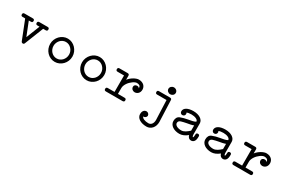

<svg xmlns="http://www.w3.org/2000/svg" viewBox="100 -1777 4616 3139"><g transform="rotate(30 2408.0 -207.5)"><path d="M82.5 -357.9Q50.8 -357.9 50.8 -389.6Q50.8 -421.4 82.5 -421.4H240.2Q272 -421.4 272 -389.6Q272 -357.9 240.2 -357.9H199.7L301.3 -102.1L402.3 -357.9H361.8Q330.1 -357.9 330.1 -389.6Q330.1 -421.4 361.8 -421.4H520Q551.3 -421.4 551.3 -389.6Q551.3 -357.9 520 -357.9H470.7L330.6 -3.4Q322.3 17.1 304.2 17.1Q293.5 17.6 284.4 12Q275.4 6.3 271.5 -3.4L131.3 -357.9Z M902.8 -421.4Q945.8 -421.4 983.9 -404.1Q1022 -386.7 1050.5 -356.7Q1079.1 -326.7 1095.9 -286.9Q1112.8 -247.1 1112.8 -202.6Q1112.8 -157.2 1096.2 -117.4Q1079.6 -77.6 1051 -47.9Q1022.5 -18.1 984.1 -0.7Q945.8 16.6 902.8 16.6Q859.4 16.6 821.3 -0.5Q783.2 -17.6 754.6 -47.4Q726.1 -77.1 709.5 -117.2Q692.9 -157.2 692.9 -202.6Q692.9 -247.6 709.7 -287.4Q726.6 -327.1 755.1 -356.9Q783.7 -386.7 821.8 -404.1Q859.9 -421.4 902.8 -421.4ZM1005.9 -312.5Q962.4 -357.9 902.8 -357.9Q873 -357.9 846.4 -345.7Q819.8 -333.5 800 -312.3Q780.3 -291 768.6 -262.7Q756.8 -234.4 756.8 -202.6Q756.8 -170.9 768.1 -142.8Q779.3 -114.7 798.8 -93.5Q818.4 -72.3 845 -59.8Q871.6 -47.4 902.8 -47.4Q933.6 -47.4 960.2 -59.6Q986.8 -71.8 1006.6 -93Q1026.4 -114.3 1037.8 -142.6Q1049.3 -170.9 1049.3 -202.6Q1049.3 -266.6 1005.9 -312.5Z M1504.9 -421.4Q1547.9 -421.4 1585.9 -404.1Q1624 -386.7 1652.6 -356.7Q1681.2 -326.7 1698 -286.9Q1714.8 -247.1 1714.8 -202.6Q1714.8 -157.2 1698.2 -117.4Q1681.6 -77.6 1653.1 -47.9Q1624.5 -18.1 1586.2 -0.7Q1547.9 16.6 1504.9 16.6Q1461.4 16.6 1423.3 -0.5Q1385.3 -17.6 1356.7 -47.4Q1328.1 -77.1 1311.5 -117.2Q1294.9 -157.2 1294.9 -202.6Q1294.9 -247.6 1311.8 -287.4Q1328.6 -327.1 1357.2 -356.9Q1385.7 -386.7 1423.8 -404.1Q1461.9 -421.4 1504.9 -421.4ZM1607.9 -312.5Q1564.5 -357.9 1504.9 -357.9Q1475.1 -357.9 1448.5 -345.7Q1421.9 -333.5 1402.1 -312.3Q1382.3 -291 1370.6 -262.7Q1358.9 -234.4 1358.9 -202.6Q1358.9 -170.9 1370.1 -142.8Q1381.3 -114.7 1400.9 -93.5Q1420.4 -72.3 1447 -59.8Q1473.6 -47.4 1504.9 -47.4Q1535.6 -47.4 1562.3 -59.6Q1588.9 -71.8 1608.6 -93Q1628.4 -114.3 1639.9 -142.6Q1651.4 -170.9 1651.4 -202.6Q1651.4 -266.6 1607.9 -312.5Z M1876 -357.9Q1843.8 -357.9 1843.8 -389.6Q1843.8 -421.4 1876 -421.4H2029.8Q2062 -421.4 2062 -389.6V-314Q2080.1 -337.9 2103.5 -357.7Q2127 -377.4 2151.9 -391.6Q2176.8 -405.8 2200.4 -413.6Q2224.1 -421.4 2242.2 -421.4Q2276.9 -421.4 2302 -411.4Q2327.1 -401.4 2343.3 -385.3Q2359.4 -369.1 2367.2 -348.6Q2375 -328.1 2375 -307.1Q2375 -282.7 2367.4 -263.9Q2359.9 -245.1 2346.9 -232.4Q2334 -219.7 2317.6 -213.1Q2301.3 -206.5 2283.7 -206.5Q2270.5 -206.5 2258.3 -211.2Q2246.1 -215.8 2236.6 -224.1Q2227.1 -232.4 2221.2 -244.6Q2215.3 -256.8 2215.3 -272.5Q2215.3 -293.5 2230.5 -306.4Q2245.6 -319.3 2267.6 -319.3Q2284.2 -319.3 2294.9 -314Q2305.7 -308.6 2309.6 -294.4Q2311 -300.8 2311 -306.2Q2311 -332 2293.2 -345Q2275.4 -357.9 2242.2 -357.9Q2227.1 -357.9 2208 -349.9Q2189 -341.8 2168.9 -327.4Q2148.9 -313 2129.6 -293.9Q2110.4 -274.9 2095.5 -252.7Q2080.6 -230.5 2071.3 -206.5Q2062 -182.6 2062 -158.7V-47.4H2187Q2219.2 -47.4 2219.2 -15.1Q2219.2 16.6 2187 16.6H1870.6Q1838.9 16.6 1838.9 -15.1Q1838.9 -47.4 1870.6 -47.4H1997.6V-357.9Z M2804.2 -598.1Q2818.4 -598.1 2831.1 -593Q2843.8 -587.9 2853.3 -579.1Q2862.8 -570.3 2868.2 -558.6Q2873.5 -546.9 2873.5 -533.7Q2873.5 -519.5 2867.7 -507.6Q2861.8 -495.6 2852.3 -487.1Q2842.8 -478.5 2830.1 -473.6Q2817.4 -468.8 2804.2 -468.8Q2789.6 -468.8 2776.9 -473.9Q2764.2 -479 2754.6 -487.8Q2745.1 -496.6 2739.7 -508.3Q2734.4 -520 2734.4 -533.7Q2734.4 -546.4 2739.7 -558.1Q2745.1 -569.8 2754.4 -578.6Q2763.7 -587.4 2776.4 -592.8Q2789.1 -598.1 2804.2 -598.1ZM2621.6 -357.9Q2589.8 -357.9 2589.8 -389.6Q2589.8 -421.4 2621.6 -421.4H2830.1Q2862.3 -421.4 2862.3 -389.6L2877 -18.1Q2878.4 -2 2878.4 11.2Q2878.4 49.3 2867.4 80.8Q2856.4 112.3 2836.7 135Q2816.9 157.7 2789.8 170.4Q2762.7 183.1 2731 183.1Q2688.5 183.1 2653.3 173.8Q2618.2 164.6 2592.8 147.9Q2567.4 131.3 2553.5 107.9Q2539.6 84.5 2539.6 56.6Q2539.6 27.3 2547.6 9.3Q2555.7 -8.8 2567.1 -18.6Q2578.6 -28.3 2590.6 -31.7Q2602.5 -35.2 2610.4 -35.2Q2620.6 -35.2 2630.4 -30.8Q2640.1 -26.4 2647.5 -19.3Q2654.8 -12.2 2659.4 -3.2Q2664.1 5.9 2664.1 15.6V21.5Q2661.1 40.5 2646 52.7V53.2Q2631.3 64.9 2614.3 65.4Q2606 65.4 2604 64Q2606.4 76.7 2617.7 86.9Q2628.9 97.2 2646 104.5Q2663.1 111.8 2685.1 115.7Q2707 119.6 2731 119.6Q2749.5 119.6 2764.9 112.1Q2780.3 104.5 2791.3 90.6Q2802.2 76.7 2808.3 56.4Q2814.5 36.1 2814.5 11.2Q2814.5 7.3 2814.2 1.7Q2814 -3.9 2813.5 -11.7L2799.8 -357.9Z M3185.1 -342.8Q3192.4 -331.5 3192.4 -319.8Q3192.4 -298.3 3178.7 -285.9Q3165 -273.4 3144.5 -273.4Q3126 -273.4 3113.3 -287.1Q3100.6 -300.8 3100.6 -320.8Q3100.6 -344.2 3113.3 -363Q3126 -381.8 3148.9 -394.8Q3171.9 -407.7 3203.9 -414.6Q3235.8 -421.4 3273.9 -421.4Q3314.9 -421.4 3349.6 -412.4Q3384.3 -403.3 3409.2 -387Q3434.1 -370.6 3448.2 -347.7Q3462.4 -324.7 3462.4 -297.4V-99.6Q3462.4 -89.8 3463.4 -80.6Q3464.4 -71.3 3466.3 -64Q3468.3 -56.6 3470.9 -52Q3473.6 -47.4 3477.5 -47.4Q3478.5 -47.4 3478.5 -46.9Q3483.9 -48.8 3487.1 -64Q3490.2 -79.1 3490.2 -98.1V-105Q3490.2 -137.2 3523.4 -137.2Q3537.6 -137.2 3545.7 -129.6Q3553.7 -122.1 3553.7 -106.4V-98.1Q3553.7 -39.6 3533.4 -12Q3513.2 15.6 3476.6 16.6H3477.5Q3452.1 16.6 3433.3 1.5Q3414.6 -13.7 3405.8 -45.9Q3328.6 16.6 3254.4 16.6Q3214.8 16.6 3180.7 6.8Q3146.5 -2.9 3121.6 -20.8Q3096.7 -38.6 3082.5 -63.2Q3068.4 -87.9 3068.4 -117.7Q3068.4 -197.3 3128.9 -221.2Q3188.5 -245.1 3266.6 -258.3Q3302.2 -264.2 3337.4 -271.7Q3372.6 -279.3 3398.9 -293.9V-297.4Q3398.9 -310.5 3388.7 -321.8Q3378.4 -333 3361.1 -341.1Q3343.8 -349.1 3321 -353.5Q3298.3 -357.9 3273.9 -357.9Q3244.1 -357.9 3221.4 -354Q3198.7 -350.1 3185.1 -342.8ZM3398.9 -125.5V-224.1Q3370.6 -212.9 3339.4 -206.8Q3308.1 -200.7 3277.3 -195.3Q3249 -189.9 3223.9 -184.1Q3198.7 -178.2 3176.3 -171.4Q3132.3 -157.2 3132.3 -117.7Q3132.3 -102.1 3141.6 -89.1Q3150.9 -76.2 3167.2 -66.9Q3183.6 -57.6 3206.1 -52.5Q3228.5 -47.4 3254.4 -47.4Q3273.4 -47.4 3291.7 -53.5Q3310.1 -59.6 3327.9 -70.1Q3345.7 -80.6 3363.3 -94.7Q3380.9 -108.9 3398.9 -125.5ZM3477.5 -46.9H3478.5Z M3787.1 -342.8Q3794.4 -331.5 3794.4 -319.8Q3794.4 -298.3 3780.8 -285.9Q3767.1 -273.4 3746.6 -273.4Q3728 -273.4 3715.3 -287.1Q3702.6 -300.8 3702.6 -320.8Q3702.6 -344.2 3715.3 -363Q3728 -381.8 3751 -394.8Q3773.9 -407.7 3805.9 -414.6Q3837.9 -421.4 3876 -421.4Q3917 -421.4 3951.7 -412.4Q3986.3 -403.3 4011.2 -387Q4036.1 -370.6 4050.3 -347.7Q4064.5 -324.7 4064.5 -297.4V-99.6Q4064.5 -89.8 4065.4 -80.6Q4066.4 -71.3 4068.4 -64Q4070.3 -56.6 4073 -52Q4075.7 -47.4 4079.6 -47.4Q4080.6 -47.4 4080.6 -46.9Q4085.9 -48.8 4089.1 -64Q4092.3 -79.1 4092.3 -98.1V-105Q4092.3 -137.2 4125.5 -137.2Q4139.6 -137.2 4147.7 -129.6Q4155.8 -122.1 4155.8 -106.4V-98.1Q4155.8 -39.6 4135.5 -12Q4115.2 15.6 4078.6 16.6H4079.6Q4054.2 16.6 4035.4 1.5Q4016.6 -13.7 4007.8 -45.9Q3930.7 16.6 3856.4 16.6Q3816.9 16.6 3782.7 6.8Q3748.5 -2.9 3723.6 -20.8Q3698.7 -38.6 3684.6 -63.2Q3670.4 -87.9 3670.4 -117.7Q3670.4 -197.3 3731 -221.2Q3790.5 -245.1 3868.7 -258.3Q3904.3 -264.2 3939.5 -271.7Q3974.6 -279.3 4001 -293.9V-297.4Q4001 -310.5 3990.7 -321.8Q3980.5 -333 3963.1 -341.1Q3945.8 -349.1 3923.1 -353.5Q3900.4 -357.9 3876 -357.9Q3846.2 -357.9 3823.5 -354Q3800.8 -350.1 3787.1 -342.8ZM4001 -125.5V-224.1Q3972.7 -212.9 3941.4 -206.8Q3910.2 -200.7 3879.4 -195.3Q3851.1 -189.9 3825.9 -184.1Q3800.8 -178.2 3778.3 -171.4Q3734.4 -157.2 3734.4 -117.7Q3734.4 -102.1 3743.7 -89.1Q3752.9 -76.2 3769.3 -66.9Q3785.6 -57.6 3808.1 -52.5Q3830.6 -47.4 3856.4 -47.4Q3875.5 -47.4 3893.8 -53.5Q3912.1 -59.6 3929.9 -70.1Q3947.8 -80.6 3965.3 -94.7Q3982.9 -108.9 4001 -125.5ZM4079.6 -46.9H4080.6Z M4284.2 -357.9Q4252 -357.9 4252 -389.6Q4252 -421.4 4284.2 -421.4H4438Q4470.2 -421.4 4470.2 -389.6V-314Q4488.3 -337.9 4511.7 -357.7Q4535.2 -377.4 4560.1 -391.6Q4585 -405.8 4608.6 -413.6Q4632.3 -421.4 4650.4 -421.4Q4685.1 -421.4 4710.2 -411.4Q4735.4 -401.4 4751.5 -385.3Q4767.6 -369.1 4775.4 -348.6Q4783.2 -328.1 4783.2 -307.1Q4783.2 -282.7 4775.6 -263.9Q4768.1 -245.1 4755.1 -232.4Q4742.2 -219.7 4725.8 -213.1Q4709.5 -206.5 4691.9 -206.5Q4678.7 -206.5 4666.5 -211.2Q4654.3 -215.8 4644.8 -224.1Q4635.3 -232.4 4629.4 -244.6Q4623.5 -256.8 4623.5 -272.5Q4623.5 -293.5 4638.7 -306.4Q4653.8 -319.3 4675.8 -319.3Q4692.4 -319.3 4703.1 -314Q4713.9 -308.6 4717.8 -294.4Q4719.2 -300.8 4719.2 -306.2Q4719.2 -332 4701.4 -345Q4683.6 -357.9 4650.4 -357.9Q4635.3 -357.9 4616.2 -349.9Q4597.2 -341.8 4577.1 -327.4Q4557.1 -313 4537.8 -293.9Q4518.6 -274.9 4503.7 -252.7Q4488.8 -230.5 4479.5 -206.5Q4470.2 -182.6 4470.2 -158.7V-47.4H4595.2Q4627.4 -47.4 4627.4 -15.1Q4627.4 16.6 4595.2 16.6H4278.8Q4247.1 16.6 4247.1 -15.1Q4247.1 -47.4 4278.8 -47.4H4405.8V-357.9Z"/></g></svg>

Font: Erica Type
Style: Regular
Weight: 400
Designer: Peter Wiegel
Foundry: Peter Wiegel
Version: Version 1.000 2010 initial release